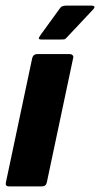

<svg xmlns="http://www.w3.org/2000/svg" viewBox="-28 -665 357 685"><path d="M139 -14Q136 0 121 0H4Q-10 0 -7 -14L87 -458Q91 -472 104 -472H221Q227 -472 231 -468Q235 -464 233 -458ZM121 -524Q111 -524 110.5 -527.5Q110 -531 118 -542L187 -637Q192 -645 210 -645H299Q306 -645 308.5 -641.5Q311 -638 303 -630L210 -531Q205 -525 200.5 -524.5Q196 -524 187 -524Z"/></svg>

Font: Glory Thin ExtraBold
Style: Italic
Weight: 800
Italic angle: -12°
Version: Version 1.011